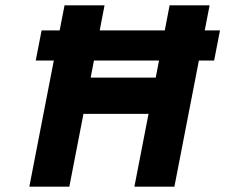

<svg xmlns="http://www.w3.org/2000/svg" viewBox="-20 -700 845 720"><path d="M222 -680H372L320 -409H564L616 -680H766L634 0H484L537 -273H293L240 0H90ZM136 -586H805L783 -473H114Z"/></svg>

Font: Teachers[wght] Italic
Style: Regular
Weight: 400
Designer: Alfredo Marco Pradil & Chank Diesel
Version: Version 1.000;Glyphs 3.1.2 (3151)